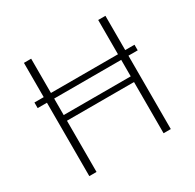

<svg xmlns="http://www.w3.org/2000/svg" viewBox="-161 -926 1119 1102"><g transform="rotate(-30 398.0 -375.0)"><path d="M66.4 -486.3V-523.4H127.9V-750.5H175.8V-523.4H620.1V-750.5H668V-523.4H729.5V-486.3H668V0H620.1V-339.4H175.8V0H127.9V-486.3ZM620.1 -486.3H175.8V-377H620.1Z"/></g></svg>

Font: Spartan MB Light
Style: Regular
Weight: 300
Designer: Matt Bailey, Mirko Velimirovic
Foundry: Matt Bailey
Version: Version 1.005